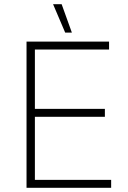

<svg xmlns="http://www.w3.org/2000/svg" viewBox="-20 -899 614 919"><path d="M292 -743H324L275 -879H234ZM107 0H512V-38H147V-340H482V-378H147V-662H502V-700H107Z"/></svg>

Font: Fixel Display ExtraLight
Style: Regular
Weight: 200
Designer: AlfaBravo + MacPaw
Foundry: Kyrylo Tkachov, Marchela Mozhyna, Serhii Makarenko, Maria Weinstein, Zakhar Kryvoshyya
Version: Version 1.211